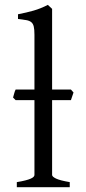

<svg xmlns="http://www.w3.org/2000/svg" viewBox="-20 -777 359 797"><path d="M274.4 -361.3H196.3V-50.8Q196.3 -43.5 212.9 -35.6Q229.5 -27.8 269.5 -21V0H49.8V-21Q70.8 -24.4 85 -28.1Q99.1 -31.7 107.4 -35.4Q115.7 -39.1 119.4 -43Q123 -46.9 123 -50.8V-361.3H44.9L34.2 -372.1Q36.6 -379.9 38.8 -388.7Q41 -397.5 44.9 -405.3H123V-632.8Q123 -654.8 120.1 -667Q117.2 -679.2 109.4 -685.3Q101.6 -691.4 88.4 -693.6Q75.2 -695.8 54.7 -698.2V-717.8Q89.8 -724.6 119.1 -732.9Q148.4 -741.2 178.7 -756.8L196.3 -740.2V-405.3H274.4L285.2 -393.1Z"/></svg>

Font: Gentium Plus Am
Style: Regular
Weight: 400
Designer: J. Victor Gaultney, Annie Olsen, Iska Routamaa, Becca Hirsbrunner
Foundry: SIL International
Version: Version 5.000